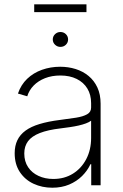

<svg xmlns="http://www.w3.org/2000/svg" viewBox="-20 -857 571 888"><path d="M221.7 11.2Q174.8 11.2 135.3 -7.1Q95.7 -25.4 71.8 -61.3Q47.9 -97.2 47.9 -148.4Q47.9 -182.6 60.3 -208.5Q72.8 -234.4 98.1 -252.9Q123.5 -271.5 163.1 -283.4Q202.6 -295.4 256.8 -302.2Q299.3 -307.6 331.8 -312.7Q364.3 -317.9 382.8 -328.4Q401.4 -338.9 401.4 -359.4V-379.9Q401.4 -418.9 384 -447.5Q366.7 -476.1 334.7 -491.9Q302.7 -507.8 259.3 -507.8Q219.7 -507.8 188.2 -495.4Q156.7 -482.9 135.7 -461.4Q114.7 -439.9 106 -411.6L63 -424.3Q76.7 -464.8 105.5 -492.4Q134.3 -520 174.1 -534.2Q213.9 -548.3 258.3 -548.3Q295.9 -548.3 329.6 -537.8Q363.3 -527.3 389.4 -505.9Q415.5 -484.4 430.4 -452.4Q445.3 -420.4 445.3 -377.4V0H401.9V-97.7H398.4Q384.3 -67.4 359.4 -42.7Q334.5 -18.1 299.8 -3.4Q265.1 11.2 221.7 11.2ZM226.6 -29.3Q277.8 -29.3 317.1 -53.7Q356.4 -78.1 378.9 -121.1Q401.4 -164.1 401.4 -219.2V-298.8Q392.6 -292 377.7 -286.4Q362.8 -280.8 343.5 -276.4Q324.2 -272 303 -269Q281.7 -266.1 260.3 -263.2Q201.2 -256.3 164.1 -241.7Q127 -227.1 109.6 -203.9Q92.3 -180.7 92.3 -147Q92.3 -110.4 109.9 -84Q127.4 -57.6 158 -43.5Q188.5 -29.3 226.6 -29.3ZM259.3 -640.1Q245.1 -640.1 234.6 -650.1Q224.1 -660.2 224.1 -674.3Q224.1 -689 234.6 -699Q245.1 -709 259.3 -709Q274.4 -709 284.7 -699Q294.9 -689 294.9 -674.3Q294.9 -660.2 284.7 -650.1Q274.4 -640.1 259.3 -640.1ZM379.9 -836.9V-800.8H138.2V-836.9Z"/></svg>

Font: Inter 17pt ExtraLight
Style: Regular
Weight: 250
Version: Version 4.001;git-66647c0bb